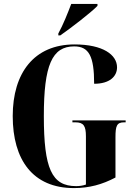

<svg xmlns="http://www.w3.org/2000/svg" viewBox="-20 -951 695 981"><path d="M278 -770H288C344 -809 444 -886 478 -921V-931H344C327 -886 302 -823 278 -780ZM358 10C435 10 502 -8 570 -44V-250C570 -308 577 -326 614 -326H622V-336H350V-326H365C407 -326 419 -308 419 -254V-8C402 -2 384 0 369 0C244 0 204 -90 204 -358C204 -618 246 -714 359 -714C435 -714 461 -663 461 -523C541 -523 578 -561 578 -607C578 -671 506 -724 361 -724C154 -724 45 -578 45 -358C45 -135 147 10 358 10Z"/></svg>

Font: Noto Serif Display Condensed Extra
Style: Regular
Weight: 800
Width: 3
Designer: Monotype Design Team
Foundry: Monotype Imaging Inc.
Version: Version 1.900